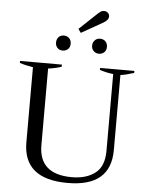

<svg xmlns="http://www.w3.org/2000/svg" viewBox="-66 -1098 902 1161"><g transform="rotate(5 385.0 -517.5)"><path d="M373 -924C373 -924 389 -901 389 -901C389 -901 518 -974 518 -974C540 -986 551 -1000 551 -1015C551 -1023 548 -1030 542 -1036C536 -1042 528 -1045 519 -1045C510 -1045 502 -1043 496 -1038C489 -1033 482 -1027 475 -1020C475 -1020 373 -924 373 -924ZM257 -798C265 -789 276 -785 289 -785C302 -785 313 -789 322 -798C330 -806 334 -817 334 -830C334 -843 330 -854 322 -863C313 -872 302 -876 289 -876C276 -876 265 -872 257 -863C249 -854 245 -843 245 -830C245 -817 249 -806 257 -798ZM477 -798C485 -789 496 -785 509 -785C522 -785 533 -789 542 -798C550 -806 554 -817 554 -830C554 -843 550 -854 542 -863C533 -872 522 -876 509 -876C496 -876 485 -872 477 -863C468 -854 464 -843 464 -830C464 -817 468 -806 477 -798ZM119 -213C119 -64 209 10 388 10C563 10 650 -64 650 -213C650 -213 650 -668 650 -668C674 -671 701 -678 732 -688C732 -688 732 -700 732 -700C732 -700 524 -700 524 -700C524 -700 524 -688 524 -688C551 -679 579 -673 606 -670C606 -670 606 -203 606 -203C606 -141 588 -96 553 -69C517 -41 470 -27 411 -27C278 -27 211 -86 211 -203C211 -203 211 -669 211 -669C242 -673 269 -679 292 -687C292 -687 292 -700 292 -700C292 -700 38 -700 38 -700C38 -700 38 -688 38 -688C61 -680 88 -674 119 -669C119 -669 119 -213 119 -213Z"/></g></svg>

Font: BUSH 25 TRIRONG
Style: Regular
Weight: 400
Designer: Katatrad Team
Foundry: CadsonDemak